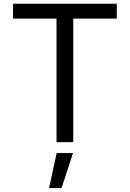

<svg xmlns="http://www.w3.org/2000/svg" viewBox="-20 -747 682 1009"><path d="M48.3 -649.1V-727.3H593.8V-649.1H365.1V0H277V-649.1ZM237.9 241.5 277.7 57.5H363.6L303.3 241.5Z"/></svg>

Font: Inter Alia
Style: Regular
Weight: 400
Designer: Rasmus Andersson (Latin, Greek, Cyrillic etc.) and Evan from Shavian.info (Shavian, old style figures)
Foundry: Shavian.info
Version: Version 0.001;git-37ab20767